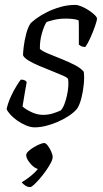

<svg xmlns="http://www.w3.org/2000/svg" viewBox="-20 -520 422 784"><path d="M122 0Q105 0 86 -8Q67 -16 50 -28Q33 -40 21.5 -53Q10 -66 7 -75Q13 -101 24.5 -126Q36 -151 48 -170Q60 -189 65 -195Q71 -195 75.5 -194Q80 -193 83.5 -190.5Q87 -188 89 -185Q86 -168 81 -139.5Q76 -111 72 -85Q87 -72 110 -61.5Q133 -51 155 -51Q178 -51 196.5 -57Q215 -63 228 -69Q236 -77 242.5 -93.5Q249 -110 253.5 -130.5Q258 -151 259 -169Q260 -187 258 -197Q256 -203 237.5 -211Q219 -219 193 -229.5Q167 -240 140.5 -251Q114 -262 95.5 -273.5Q77 -285 74 -295Q74 -306 77 -330.5Q80 -355 87 -382Q94 -409 105 -425Q113 -433 130 -445.5Q147 -458 172 -470.5Q197 -483 226.5 -491.5Q256 -500 288 -500Q297 -500 312 -494Q327 -488 341.5 -478.5Q356 -469 366 -459.5Q376 -450 376 -444Q376 -436 368 -413Q360 -390 349 -365.5Q338 -341 328 -328Q323 -328 317.5 -329.5Q312 -331 308 -333.5Q304 -336 302 -338Q302 -352 302 -370.5Q302 -389 302 -407.5Q302 -426 301 -437Q291 -441 277 -442.5Q263 -444 249 -444Q221 -444 199 -438.5Q177 -433 170 -430Q160 -415 151 -383.5Q142 -352 143 -320Q153 -311 177 -301Q201 -291 230 -279.5Q259 -268 284.5 -255Q310 -242 322 -227Q325 -205 322 -175Q319 -145 312 -118Q305 -91 294 -75Q281 -60 260.5 -46.5Q240 -33 216 -22.5Q192 -12 167.5 -6Q143 0 122 0ZM103 244Q93 244 83 237.5Q73 231 69 224Q83 216 97.5 205Q112 194 124.5 181.5Q137 169 142 157L138 170Q129 170 117 160.5Q105 151 96 137.5Q87 124 87 113Q87 106 96 97.5Q105 89 117.5 81.5Q130 74 142 69Q154 64 160 64Q167 64 175 74.5Q183 85 189 98.5Q195 112 195 121Q195 131 187 146Q179 161 167 178Q155 195 142 210Q129 225 118.5 234.5Q108 244 103 244Z"/></svg>

Font: Texturina Medium 12pt Thin
Style: Italic
Weight: 250
Italic angle: -11°
Version: Version 1.002